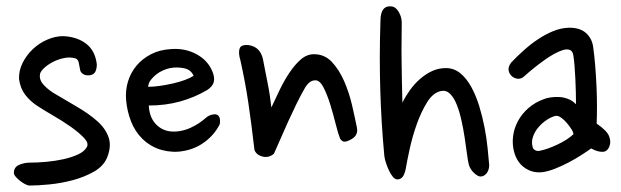

<svg xmlns="http://www.w3.org/2000/svg" viewBox="-20 -639 1926 595"><path d="M228 -424Q226 -435 224 -445Q222 -455 214 -458Q197 -463 178 -459Q159 -455 143 -446.5Q127 -438 116 -427.5Q105 -417 104 -409Q101 -394 112 -380Q123 -366 144 -352Q179 -331 217 -309Q255 -287 281 -264Q307 -241 316.5 -213.5Q326 -186 312 -151Q301 -124 271 -107Q241 -90 205 -80.5Q169 -71 133 -67.5Q97 -64 72 -64Q66 -64 57.5 -68.5Q49 -73 41.5 -79Q34 -85 28.5 -91.5Q23 -98 23 -103Q23 -121 39 -128Q55 -135 72 -135Q96 -135 123.5 -137.5Q151 -140 176 -145.5Q201 -151 221 -160Q241 -169 249 -183Q256 -195 240.5 -211.5Q225 -228 199.5 -246Q174 -264 144.5 -281Q115 -298 94 -312Q73 -326 58 -345.5Q43 -365 39 -394Q38 -420 50 -444Q62 -468 81.5 -486.5Q101 -505 126 -516Q151 -527 176 -527Q219 -525 247 -503.5Q275 -482 280 -440Q280 -426 275.5 -417Q271 -408 260 -406Q246 -404 237.5 -409.5Q229 -415 228 -424Z M622 -360Q583 -337 538 -324.5Q493 -312 441 -312Q443 -277 461 -256.5Q479 -236 506 -232Q522 -230 538.5 -233Q555 -236 569.5 -242.5Q584 -249 596 -257Q608 -265 617 -273Q626 -281 636 -283.5Q646 -286 651 -284Q665 -279 661 -254Q645 -222 615 -199.5Q585 -177 548 -171Q516 -165 482 -174Q448 -183 421 -209Q398 -232 386 -263Q374 -294 371 -327Q368 -358 376.5 -386Q385 -414 403 -435.5Q421 -457 448 -471Q475 -485 511 -487Q554 -490 589 -471Q624 -452 638 -418Q646 -399 642.5 -385Q639 -371 622 -360ZM507 -428Q497 -426 485.5 -421Q474 -416 464.5 -408.5Q455 -401 447.5 -391.5Q440 -382 439 -370Q456 -370 476.5 -373Q497 -376 516.5 -380.5Q536 -385 552.5 -391Q569 -397 580 -404Q572 -423 550.5 -427.5Q529 -432 507 -428Z M795 -455Q798 -440 801.5 -421.5Q805 -403 809 -383.5Q813 -364 816 -344Q819 -324 821 -306Q833 -332 847 -361Q861 -390 877.5 -414.5Q894 -439 912.5 -455Q931 -471 953 -471Q986 -471 1008.5 -447Q1031 -423 1046.5 -387.5Q1062 -352 1071 -313Q1080 -274 1086 -244Q1092 -217 1062 -204Q1048 -197 1041 -202Q1034 -207 1033 -212Q1028 -224 1020.5 -254Q1013 -284 1003.5 -315Q994 -346 982 -369Q970 -392 955 -390Q937 -389 923 -363Q911 -342 898.5 -316.5Q886 -291 874 -264.5Q862 -238 850.5 -211.5Q839 -185 829 -163Q822 -156 811.5 -153.5Q801 -151 790 -155Q780 -158 774 -165Q768 -172 768 -179Q759 -257 749.5 -321Q740 -385 725 -452Q718 -475 722.5 -488.5Q727 -502 752 -499Q787 -493 795 -455Z M1225 -568Q1225 -544 1224.5 -514Q1224 -484 1224.5 -452Q1225 -420 1225.5 -386Q1226 -352 1227 -321Q1237 -341 1251 -360.5Q1265 -380 1282.5 -395Q1300 -410 1319.5 -419Q1339 -428 1362 -428Q1387 -428 1406.5 -412Q1426 -396 1440.5 -369.5Q1455 -343 1465 -310.5Q1475 -278 1481.5 -244.5Q1488 -211 1491 -180.5Q1494 -150 1496 -128Q1496 -112 1488 -102Q1480 -92 1469 -92Q1461 -92 1449.5 -102.5Q1438 -113 1433 -128Q1430 -140 1427 -163Q1424 -186 1420 -212.5Q1416 -239 1410 -266Q1404 -293 1395.5 -314.5Q1387 -336 1375 -348Q1363 -360 1347 -357Q1322 -352 1303.5 -322Q1285 -292 1271.5 -254Q1258 -216 1249.5 -177Q1241 -138 1237 -114Q1233 -96 1226.5 -89.5Q1220 -83 1212 -83Q1204 -83 1197.5 -91Q1191 -99 1185.5 -110.5Q1180 -122 1176 -134.5Q1172 -147 1171 -156Q1166 -210 1163 -259.5Q1160 -309 1158.5 -359Q1157 -409 1157 -461.5Q1157 -514 1159 -574Q1159 -624 1195 -619Q1207 -617 1216 -601.5Q1225 -586 1225 -568Z M1818 -495Q1822 -467 1824.5 -435.5Q1827 -404 1828.5 -372Q1830 -340 1830 -310Q1830 -280 1829 -256Q1861 -234 1867.5 -217Q1874 -200 1869 -187Q1863 -169 1847.5 -168.5Q1832 -168 1812 -179Q1798 -169 1780 -157.5Q1762 -146 1742 -135.5Q1722 -125 1702 -117Q1682 -109 1665 -106Q1633 -101 1607.5 -118Q1582 -135 1573 -169Q1567 -192 1570 -216.5Q1573 -241 1585 -263.5Q1597 -286 1617.5 -304Q1638 -322 1666 -332Q1673 -335 1685.5 -337Q1698 -339 1711.5 -338.5Q1725 -338 1739 -333Q1753 -328 1765 -316Q1765 -333 1764.5 -353.5Q1764 -374 1763 -395Q1762 -416 1760.5 -434.5Q1759 -453 1757 -466Q1755 -481 1745.5 -484.5Q1736 -488 1722 -483Q1698 -475 1666 -452Q1634 -429 1605 -403Q1596 -394 1584.5 -395Q1573 -396 1565 -404Q1557 -412 1556 -422.5Q1555 -433 1564 -445Q1581 -463 1602 -482Q1623 -501 1646 -516.5Q1669 -532 1693 -542Q1717 -552 1741 -553Q1776 -554 1795 -537.5Q1814 -521 1818 -495ZM1702 -280Q1689 -277 1674.5 -267.5Q1660 -258 1648.5 -244.5Q1637 -231 1631.5 -214.5Q1626 -198 1631 -182Q1633 -176 1639.5 -173Q1646 -170 1654 -172Q1678 -177 1708.5 -191.5Q1739 -206 1757 -223Q1757 -229 1751 -238.5Q1745 -248 1737 -257.5Q1729 -267 1719.5 -274Q1710 -281 1702 -280Z"/></svg>

Font: Nanum Pen
Style: Regular
Weight: 400
Designer: Doo-yul Kwak; Hyunghwan Choi; Nicolas Noh;
Foundry: NHN Corporation
Version: Version 1.10